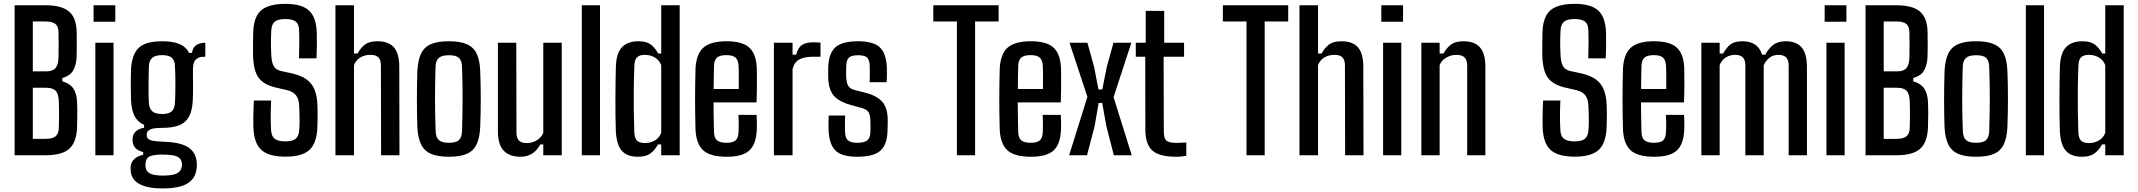

<svg xmlns="http://www.w3.org/2000/svg" viewBox="-20 -828 11400 1024"><path d="M58 0V-800H221.5Q309.5 -800 349 -765.8Q388.5 -731.5 389 -652Q389.5 -611 389.5 -580.8Q389.5 -550.5 388.5 -521Q385.5 -475.5 368.2 -449Q351 -422.5 312.5 -412V-394.5Q352.5 -383 370.8 -356.5Q389 -330 391 -283.5Q392.5 -246.5 392.2 -216Q392 -185.5 391 -148.5Q388 -69 349.2 -34.5Q310.5 0 223.5 0ZM155 -87.5H223.5Q261.5 -87.5 277.5 -102Q293.5 -116.5 294 -149.5Q295 -185 295 -215Q295 -245 294 -280Q293.5 -325 278.2 -342.5Q263 -360 225.5 -360H155ZM155 -447.5H227.5Q261.5 -447.5 276.5 -465.5Q291.5 -483.5 292 -523Q293 -559 292.8 -589.8Q292.5 -620.5 292 -656Q291.5 -687 275.5 -700.2Q259.5 -713.5 221.5 -713.5H155Z M479 -712V-800H595V-712ZM488.5 0V-600H585.5V0Z M846 177Q770.5 177 727 155Q683.5 133 678 90Q677 83 676.5 75.8Q676 68.5 676.5 62.5Q678.5 35.5 698 18.8Q717.5 2 743.5 -2V-17Q715 -24.5 702.5 -38.2Q690 -52 687.5 -71.5Q687 -76 687 -82Q687 -88 687.5 -94Q689.5 -114.5 706.2 -128.8Q723 -143 748.5 -146.5V-162Q714 -177.5 698 -208.5Q682 -239.5 679 -289.5Q678.5 -306.5 678 -330Q677.5 -353.5 677.5 -378.5Q677.5 -403.5 678 -426Q678.5 -448.5 679 -464Q683 -516 700.5 -547.8Q718 -579.5 753 -593.8Q788 -608 844.5 -608Q901.5 -608 936.5 -593.5Q971.5 -579 988.5 -546H1004Q1007 -573 1025.2 -586.5Q1043.5 -600 1075 -600V-525H1063Q1038 -525 1023.5 -509.5Q1009 -494 1009 -459.5V-434Q1009 -430 1009.2 -412.5Q1009.5 -395 1009.5 -371.8Q1009.5 -348.5 1009.2 -326Q1009 -303.5 1008 -289.5Q1005 -237 987.8 -205.5Q970.5 -174 935.8 -160Q901 -146 844 -146Q802 -146.5 782.2 -138Q762.5 -129.5 762.5 -111V-106Q762.5 -94 770.8 -87Q779 -80 797.5 -76.8Q816 -73.5 848.5 -72.5Q937 -70 979.8 -45Q1022.5 -20 1029 34.5Q1030 42 1030 51Q1030 60 1029 68.5Q1024.5 109 1001.8 133Q979 157 939.5 167Q900 177 846 177ZM848.5 108.5Q879 108.5 900.2 104.2Q921.5 100 933.8 89.8Q946 79.5 949 62.5Q951 56 950.8 50Q950.5 44 949 37.5Q946 22.5 935 13.5Q924 4.5 903 0.5Q882 -3.5 848.5 -3.5Q808 -4 784 3.8Q760 11.5 756.5 39Q755.5 47.5 755.5 52.5Q755.5 57.5 756.5 63.5Q759 81 770.5 90.8Q782 100.5 802 104.5Q822 108.5 848.5 108.5ZM844.5 -220Q880 -220 895.5 -234Q911 -248 913 -278.5Q914 -294 914.8 -320.8Q915.5 -347.5 915.5 -377.8Q915.5 -408 914.8 -434.5Q914 -461 913 -476.5Q911.5 -506.5 896 -520.2Q880.5 -534 844.5 -534Q809 -534 792.2 -520Q775.5 -506 774 -473.5Q773.5 -459.5 773 -433.5Q772.5 -407.5 772.2 -377.8Q772 -348 772.5 -321.5Q773 -295 774 -280Q776 -249 792 -234.5Q808 -220 844.5 -220Z M1502.5 7.5Q1413.5 7.5 1374.2 -28Q1335 -63.5 1331.5 -146.5Q1331 -171.5 1331 -195Q1331 -218.5 1331.8 -242.2Q1332.5 -266 1334 -292H1426Q1424 -249.5 1423.8 -210Q1423.5 -170.5 1426 -132Q1428 -100.5 1445.8 -87.2Q1463.5 -74 1502 -74Q1539 -74 1556 -87.2Q1573 -100.5 1575.5 -132Q1577.5 -152.5 1577.8 -175.5Q1578 -198.5 1577.2 -221.5Q1576.5 -244.5 1575.5 -265Q1574 -300.5 1558.8 -319.8Q1543.5 -339 1512 -347L1447 -362Q1403.5 -373 1378.2 -393.5Q1353 -414 1342 -448Q1331 -482 1329.5 -532Q1329 -562 1329.5 -592.8Q1330 -623.5 1330.5 -655Q1332 -710 1349.8 -743.5Q1367.5 -777 1405 -792.2Q1442.5 -807.5 1502 -807.5Q1588.5 -807.5 1627.5 -772.2Q1666.5 -737 1669.5 -654.5Q1670.5 -625.5 1670 -589.8Q1669.5 -554 1668 -517H1574.5Q1576 -560 1576.2 -596.8Q1576.5 -633.5 1575 -669Q1574 -700 1556.8 -713.2Q1539.5 -726.5 1501.5 -726.5Q1464 -726.5 1446.8 -713.2Q1429.5 -700 1427 -669Q1425 -633.5 1425 -600.5Q1425 -567.5 1427 -532Q1429 -494.5 1440 -475.2Q1451 -456 1477.5 -449.5L1537.5 -436.5Q1586.5 -425.5 1615.5 -404.2Q1644.5 -383 1658 -348.8Q1671.5 -314.5 1673 -265Q1674 -246.5 1674 -226Q1674 -205.5 1673.5 -185Q1673 -164.5 1672.5 -146.5Q1669 -63.5 1629.8 -28Q1590.5 7.5 1502.5 7.5Z M1769 0V-800H1868V-542.5H1887Q1905 -575 1928 -591.5Q1951 -608 1993.5 -608Q2052 -608 2080.8 -575.8Q2109.5 -543.5 2109.5 -471L2110.5 0H2012.5L2011.5 -479Q2011.5 -508.5 1998.2 -522Q1985 -535.5 1955.5 -535.5Q1925 -535.5 1901.8 -521.5Q1878.5 -507.5 1868 -481V0Z M2374 8Q2314.5 8 2278.8 -7.5Q2243 -23 2226 -57.5Q2209 -92 2206 -147.5Q2205 -175.5 2204.2 -214Q2203.5 -252.5 2203.5 -295.2Q2203.5 -338 2204.2 -379Q2205 -420 2206 -452.5Q2209.5 -509 2226.2 -543.2Q2243 -577.5 2278.8 -592.8Q2314.5 -608 2374 -608Q2434.5 -608 2470 -592.2Q2505.5 -576.5 2522 -542.2Q2538.5 -508 2541 -452.5Q2542.5 -422 2543.2 -383.2Q2544 -344.5 2544 -302.8Q2544 -261 2543.2 -220.8Q2542.5 -180.5 2541 -147.5Q2538 -92 2521.5 -57.5Q2505 -23 2469.5 -7.5Q2434 8 2374 8ZM2374 -66.5Q2412.5 -66.5 2427.5 -81Q2442.5 -95.5 2444 -125.5Q2445.5 -171 2446.2 -214Q2447 -257 2447.2 -299.8Q2447.5 -342.5 2446.5 -386Q2445.5 -429.5 2444 -475Q2442.5 -506 2427 -519.8Q2411.5 -533.5 2374 -533.5Q2336.5 -533.5 2320.2 -519Q2304 -504.5 2303 -473.5Q2302 -436 2301 -394Q2300 -352 2300 -307.2Q2300 -262.5 2300.8 -217Q2301.5 -171.5 2303.5 -126.5Q2305 -95 2320.8 -80.8Q2336.5 -66.5 2374 -66.5Z M2755.5 8Q2697.5 8 2666.5 -24.2Q2635.5 -56.5 2635.5 -129.5V-600H2733.5L2734.5 -121.5Q2734.5 -92 2747.5 -78.5Q2760.5 -65 2789.5 -65Q2818 -65 2842.5 -79.5Q2867 -94 2877.5 -119.5V-600H2976V0H2877.5V-58H2862Q2842.5 -23 2816.2 -7.5Q2790 8 2755.5 8Z M3083 0V-800H3180V0Z M3382.5 8Q3324.5 8 3296.2 -24Q3268 -56 3264.5 -129Q3263 -166 3262.5 -211Q3262 -256 3262.2 -302.8Q3262.5 -349.5 3263 -393Q3263.5 -436.5 3264.5 -471Q3267 -545.5 3297.8 -576.8Q3328.5 -608 3384.5 -608Q3426.5 -608 3449.5 -591.5Q3472.5 -575 3490.5 -542.5H3506.5V-800H3605V0H3506.5V-58H3489.5Q3471.5 -25.5 3447.8 -8.8Q3424 8 3382.5 8ZM3419.5 -65Q3447.5 -65 3471.5 -78.2Q3495.5 -91.5 3506.5 -119.5V-481Q3495.5 -508.5 3471.5 -522Q3447.5 -535.5 3419.5 -535.5Q3390.5 -535.5 3377.5 -522.2Q3364.5 -509 3363.5 -481Q3361 -421.5 3360.2 -358Q3359.5 -294.5 3360.2 -234Q3361 -173.5 3363 -123.5Q3364 -91 3377.5 -78Q3391 -65 3419.5 -65Z M3856 8Q3768.5 8 3731 -25.8Q3693.5 -59.5 3689.5 -134.5Q3688.5 -167.5 3687.8 -210.2Q3687 -253 3687 -298.8Q3687 -344.5 3687.8 -387.8Q3688.5 -431 3689.5 -464Q3694 -542 3732.8 -575Q3771.5 -608 3854.5 -608Q3938.5 -608 3975.5 -574.8Q4012.5 -541.5 4016 -468Q4016.5 -456.5 4016.8 -425.5Q4017 -394.5 4016.8 -355.8Q4016.5 -317 4015 -282H3785.5Q3785.5 -243.5 3786.2 -204.2Q3787 -165 3788 -124Q3789 -92 3804.5 -79.2Q3820 -66.5 3854.5 -66.5Q3889 -66.5 3903.2 -79.2Q3917.5 -92 3919 -124.5Q3920 -139.5 3920 -163.5Q3920 -187.5 3918.5 -215.5H4015Q4016 -201.5 4016.5 -176Q4017 -150.5 4016 -134.5Q4012.5 -58 3976 -25Q3939.5 8 3856 8ZM3786 -353.5H3920Q3920 -379 3920.2 -404.5Q3920.5 -430 3920 -449.8Q3919.5 -469.5 3919 -477.5Q3917 -509 3902 -521.5Q3887 -534 3854.5 -534Q3818 -534 3803.5 -520.2Q3789 -506.5 3788 -477.5Q3787.5 -447 3786.8 -415.8Q3786 -384.5 3786 -353.5Z M4107.5 0V-600H4207V-536.5H4226.5Q4235 -573.5 4257.2 -588Q4279.5 -602.5 4316.5 -602.5Q4326.5 -602.5 4336.8 -601.8Q4347 -601 4356 -600.5V-525.5H4317.5Q4270 -525.5 4243 -511Q4216 -496.5 4207 -459.5V0Z M4551.5 8Q4469.5 8 4435.8 -25.2Q4402 -58.5 4399 -134Q4398.5 -156 4398.5 -175.2Q4398.5 -194.5 4400 -212H4487.5Q4486 -182 4486.2 -161Q4486.5 -140 4487 -124Q4488 -92 4503 -79.2Q4518 -66.5 4551.5 -66.5Q4589 -66.5 4605.2 -79.2Q4621.5 -92 4622 -124.5Q4622.5 -139 4622.5 -147.2Q4622.5 -155.5 4622.5 -163Q4622.5 -170.5 4622 -183Q4621.5 -213 4612.8 -228.5Q4604 -244 4577.5 -251.5L4517.5 -268Q4475.5 -280 4449.2 -297.8Q4423 -315.5 4410.5 -344Q4398 -372.5 4397 -416.5Q4397 -431.5 4397 -442Q4397 -452.5 4397 -464.5Q4398.5 -541 4434 -574.5Q4469.5 -608 4557 -608Q4638 -608 4672.5 -575.5Q4707 -543 4710 -467Q4710.5 -456 4710.2 -430.2Q4710 -404.5 4708.5 -389.5H4618Q4619 -404 4619 -420.8Q4619 -437.5 4619 -452.8Q4619 -468 4618.5 -478Q4617.5 -509 4604.2 -521.2Q4591 -533.5 4557 -533.5Q4522 -533.5 4508.2 -521.2Q4494.5 -509 4493.5 -478Q4493.5 -470.5 4493 -457.5Q4492.5 -444.5 4492.5 -425.5Q4493.5 -393.5 4501.5 -374.5Q4509.5 -355.5 4539.5 -347.5L4595 -333.5Q4655.5 -318.5 4685 -285.5Q4714.5 -252.5 4714.5 -187Q4714.5 -171.5 4714.2 -159.5Q4714 -147.5 4713.5 -132Q4712 -57 4675.8 -24.5Q4639.5 8 4551.5 8Z M5083.5 0V-713.5H4957.5V-800H5306V-713.5H5180.5V0Z M5478.5 8Q5391 8 5353.5 -25.8Q5316 -59.5 5312 -134.5Q5311 -167.5 5310.2 -210.2Q5309.5 -253 5309.5 -298.8Q5309.5 -344.5 5310.2 -387.8Q5311 -431 5312 -464Q5316.5 -542 5355.2 -575Q5394 -608 5477 -608Q5561 -608 5598 -574.8Q5635 -541.5 5638.5 -468Q5639 -456.5 5639.2 -425.5Q5639.5 -394.5 5639.2 -355.8Q5639 -317 5637.5 -282H5408Q5408 -243.5 5408.8 -204.2Q5409.5 -165 5410.5 -124Q5411.5 -92 5427 -79.2Q5442.5 -66.5 5477 -66.5Q5511.5 -66.5 5525.8 -79.2Q5540 -92 5541.5 -124.5Q5542.5 -139.5 5542.5 -163.5Q5542.5 -187.5 5541 -215.5H5637.5Q5638.5 -201.5 5639 -176Q5639.5 -150.5 5638.5 -134.5Q5635 -58 5598.5 -25Q5562 8 5478.5 8ZM5408.5 -353.5H5542.5Q5542.5 -379 5542.8 -404.5Q5543 -430 5542.5 -449.8Q5542 -469.5 5541.5 -477.5Q5539.5 -509 5524.5 -521.5Q5509.5 -534 5477 -534Q5440.5 -534 5426 -520.2Q5411.5 -506.5 5410.5 -477.5Q5410 -447 5409.2 -415.8Q5408.5 -384.5 5408.5 -353.5Z M5682 0 5779.5 -311.5 5684 -600H5779.5L5815 -472L5838.5 -351H5859L5883 -472L5918.5 -600H6014L5919 -310L6016 0H5920.5L5880.5 -155.5L5858.5 -279H5839.5L5818 -155.5L5777.5 0Z M6254 8Q6163.5 8 6126.2 -24.8Q6089 -57.5 6088.5 -136L6088 -525.5H6037.5V-600H6090.5V-770H6189V-600H6295V-525.5H6186L6187 -124.5Q6187 -90 6201 -78Q6215 -66 6255 -66Q6270 -66 6281.2 -66.8Q6292.5 -67.5 6307 -68V3Q6295 5 6282 6.5Q6269 8 6254 8Z M6628 0V-713.5H6502V-800H6850.5V-713.5H6725V0Z M6910.5 0V-800H7009.5V-542.5H7028.5Q7046.5 -575 7069.5 -591.5Q7092.5 -608 7135 -608Q7193.5 -608 7222.2 -575.8Q7251 -543.5 7251 -471L7252 0H7154L7153 -479Q7153 -508.5 7139.8 -522Q7126.5 -535.5 7097 -535.5Q7066.5 -535.5 7043.2 -521.5Q7020 -507.5 7009.5 -481V0Z M7347 -712V-800H7463V-712ZM7356.5 0V-600H7453.5V0Z M7560.5 0V-600H7658V-542.5H7678.5Q7696.5 -575 7720.5 -591.5Q7744.5 -608 7785 -608Q7843.5 -608 7872.8 -575.8Q7902 -543.5 7902 -471V0H7805V-479Q7804.5 -509 7790.5 -522.2Q7776.5 -535.5 7747 -535.5Q7719.5 -535.5 7693.8 -521Q7668 -506.5 7658 -481V0Z M8378.5 7.5Q8289.5 7.5 8250.2 -28Q8211 -63.5 8207.5 -146.5Q8207 -171.5 8207 -195Q8207 -218.5 8207.8 -242.2Q8208.5 -266 8210 -292H8302Q8300 -249.5 8299.8 -210Q8299.5 -170.5 8302 -132Q8304 -100.5 8321.8 -87.2Q8339.5 -74 8378 -74Q8415 -74 8432 -87.2Q8449 -100.5 8451.5 -132Q8453.5 -152.5 8453.8 -175.5Q8454 -198.5 8453.2 -221.5Q8452.5 -244.5 8451.5 -265Q8450 -300.5 8434.8 -319.8Q8419.5 -339 8388 -347L8323 -362Q8279.5 -373 8254.2 -393.5Q8229 -414 8218 -448Q8207 -482 8205.5 -532Q8205 -562 8205.5 -592.8Q8206 -623.5 8206.5 -655Q8208 -710 8225.8 -743.5Q8243.5 -777 8281 -792.2Q8318.5 -807.5 8378 -807.5Q8464.5 -807.5 8503.5 -772.2Q8542.5 -737 8545.5 -654.5Q8546.5 -625.5 8546 -589.8Q8545.5 -554 8544 -517H8450.5Q8452 -560 8452.2 -596.8Q8452.5 -633.5 8451 -669Q8450 -700 8432.8 -713.2Q8415.5 -726.5 8377.5 -726.5Q8340 -726.5 8322.8 -713.2Q8305.5 -700 8303 -669Q8301 -633.5 8301 -600.5Q8301 -567.5 8303 -532Q8305 -494.5 8316 -475.2Q8327 -456 8353.5 -449.5L8413.5 -436.5Q8462.5 -425.5 8491.5 -404.2Q8520.5 -383 8534 -348.8Q8547.5 -314.5 8549 -265Q8550 -246.5 8550 -226Q8550 -205.5 8549.5 -185Q8549 -164.5 8548.5 -146.5Q8545 -63.5 8505.8 -28Q8466.5 7.5 8378.5 7.5Z M8802.5 8Q8715 8 8677.5 -25.8Q8640 -59.5 8636 -134.5Q8635 -167.5 8634.2 -210.2Q8633.5 -253 8633.5 -298.8Q8633.5 -344.5 8634.2 -387.8Q8635 -431 8636 -464Q8640.5 -542 8679.2 -575Q8718 -608 8801 -608Q8885 -608 8922 -574.8Q8959 -541.5 8962.5 -468Q8963 -456.5 8963.2 -425.5Q8963.5 -394.5 8963.2 -355.8Q8963 -317 8961.5 -282H8732Q8732 -243.5 8732.8 -204.2Q8733.5 -165 8734.5 -124Q8735.5 -92 8751 -79.2Q8766.5 -66.5 8801 -66.5Q8835.5 -66.5 8849.8 -79.2Q8864 -92 8865.5 -124.5Q8866.5 -139.5 8866.5 -163.5Q8866.5 -187.5 8865 -215.5H8961.5Q8962.5 -201.5 8963 -176Q8963.5 -150.5 8962.5 -134.5Q8959 -58 8922.5 -25Q8886 8 8802.5 8ZM8732.5 -353.5H8866.5Q8866.5 -379 8866.8 -404.5Q8867 -430 8866.5 -449.8Q8866 -469.5 8865.5 -477.5Q8863.5 -509 8848.5 -521.5Q8833.5 -534 8801 -534Q8764.5 -534 8750 -520.2Q8735.5 -506.5 8734.5 -477.5Q8734 -447 8733.2 -415.8Q8732.5 -384.5 8732.5 -353.5Z M9054 0V-600H9151.5V-542.5H9170Q9187.5 -574 9209 -591Q9230.5 -608 9272.5 -608Q9313 -608 9339.5 -591Q9366 -574 9377.5 -536.5H9394.5Q9412 -568.5 9437 -588.2Q9462 -608 9504 -608Q9559 -608 9587.8 -576.2Q9616.5 -544.5 9617 -471V0H9519.5V-479Q9519.5 -509 9505.5 -522.2Q9491.5 -535.5 9465 -535.5Q9437.5 -535.5 9417.5 -520.2Q9397.5 -505 9386.5 -480V0H9288.5V-479Q9288.5 -508.5 9275 -522Q9261.5 -535.5 9234.5 -535.5Q9206 -535.5 9183.8 -521.2Q9161.5 -507 9151.5 -481V0Z M9711.5 -712V-800H9827.5V-712ZM9721 0V-600H9818V0Z M9929.5 0V-800H10093Q10181 -800 10220.5 -765.8Q10260 -731.5 10260.5 -652Q10261 -611 10261 -580.8Q10261 -550.5 10260 -521Q10257 -475.5 10239.8 -449Q10222.5 -422.5 10184 -412V-394.5Q10224 -383 10242.2 -356.5Q10260.5 -330 10262.5 -283.5Q10264 -246.5 10263.8 -216Q10263.5 -185.5 10262.5 -148.5Q10259.5 -69 10220.8 -34.5Q10182 0 10095 0ZM10026.5 -87.5H10095Q10133 -87.5 10149 -102Q10165 -116.5 10165.5 -149.5Q10166.5 -185 10166.5 -215Q10166.5 -245 10165.5 -280Q10165 -325 10149.8 -342.5Q10134.5 -360 10097 -360H10026.5ZM10026.5 -447.5H10099Q10133 -447.5 10148 -465.5Q10163 -483.5 10163.5 -523Q10164.5 -559 10164.2 -589.8Q10164 -620.5 10163.5 -656Q10163 -687 10147 -700.2Q10131 -713.5 10093 -713.5H10026.5Z M10519 8Q10459.5 8 10423.8 -7.5Q10388 -23 10371 -57.5Q10354 -92 10351 -147.5Q10350 -175.5 10349.2 -214Q10348.5 -252.5 10348.5 -295.2Q10348.5 -338 10349.2 -379Q10350 -420 10351 -452.5Q10354.5 -509 10371.2 -543.2Q10388 -577.5 10423.8 -592.8Q10459.5 -608 10519 -608Q10579.5 -608 10615 -592.2Q10650.5 -576.5 10667 -542.2Q10683.5 -508 10686 -452.5Q10687.5 -422 10688.2 -383.2Q10689 -344.5 10689 -302.8Q10689 -261 10688.2 -220.8Q10687.5 -180.5 10686 -147.5Q10683 -92 10666.5 -57.5Q10650 -23 10614.5 -7.5Q10579 8 10519 8ZM10519 -66.5Q10557.5 -66.5 10572.5 -81Q10587.5 -95.5 10589 -125.5Q10590.5 -171 10591.2 -214Q10592 -257 10592.2 -299.8Q10592.5 -342.5 10591.5 -386Q10590.5 -429.5 10589 -475Q10587.5 -506 10572 -519.8Q10556.5 -533.5 10519 -533.5Q10481.5 -533.5 10465.2 -519Q10449 -504.5 10448 -473.5Q10447 -436 10446 -394Q10445 -352 10445 -307.2Q10445 -262.5 10445.8 -217Q10446.5 -171.5 10448.5 -126.5Q10450 -95 10465.8 -80.8Q10481.5 -66.5 10519 -66.5Z M10784.5 0V-800H10881.5V0Z M11084 8Q11026 8 10997.8 -24Q10969.5 -56 10966 -129Q10964.5 -166 10964 -211Q10963.5 -256 10963.8 -302.8Q10964 -349.5 10964.5 -393Q10965 -436.5 10966 -471Q10968.5 -545.5 10999.2 -576.8Q11030 -608 11086 -608Q11128 -608 11151 -591.5Q11174 -575 11192 -542.5H11208V-800H11306.5V0H11208V-58H11191Q11173 -25.5 11149.2 -8.8Q11125.5 8 11084 8ZM11121 -65Q11149 -65 11173 -78.2Q11197 -91.5 11208 -119.5V-481Q11197 -508.5 11173 -522Q11149 -535.5 11121 -535.5Q11092 -535.5 11079 -522.2Q11066 -509 11065 -481Q11062.5 -421.5 11061.8 -358Q11061 -294.5 11061.8 -234Q11062.5 -173.5 11064.5 -123.5Q11065.5 -91 11079 -78Q11092.5 -65 11121 -65Z"/></svg>

Font: Big Shoulders Text Thin SemiBold
Style: Regular
Weight: 600
Version: Version 2.002